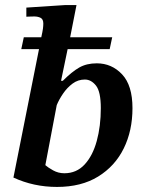

<svg xmlns="http://www.w3.org/2000/svg" viewBox="-20 -725 575 758"><path d="M205 13Q113 13 33 -24L134 -531H64L74 -578H143L147 -597Q148 -600 149.5 -611.5Q151 -623 151 -632Q151 -649 140.5 -654.5Q130 -660 115 -660Q107 -660 95.5 -659.5Q84 -659 84 -659V-695L237 -705H282L257 -578H423L413 -531H247L221 -406H228Q264 -442 293 -458.5Q322 -475 362 -475Q421 -475 462 -431.5Q503 -388 503 -298Q503 -209 468.5 -139Q434 -69 367.5 -28Q301 13 205 13ZM234 -41Q282 -41 314 -75.5Q346 -110 362 -168.5Q378 -227 378 -298Q378 -363 359 -387Q340 -411 315 -411Q288 -411 266.5 -395Q245 -379 229 -355.5Q213 -332 204 -310L159 -73Q169 -64 189.5 -52.5Q210 -41 234 -41Z"/></svg>

Font: STIX Two Text SemiBold
Style: Italic
Weight: 600
Italic angle: -12°
Designer: Ross Mills, John Hudson & Paul Hanslow, Tiro Typeworks Ltd; with prior portions MicroPress Inc. and Coen Hoffman, Elsevi
Foundry: Tiro Typeworks Ltd
Version: Version 2.13 b171